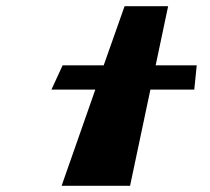

<svg xmlns="http://www.w3.org/2000/svg" viewBox="-20 -597 676 617"><path d="M463.3 -309H604.3L612.2 -387H480.2L520.3 -577H380.3L313.2 -387H181.2L145.3 -309H286.3L178 0H398Z"/></svg>

Font: Hussar Milosc
Style: Obl
Weight: 700
Foundry: Cannot Into Space Fonts
Version: Version 1.02